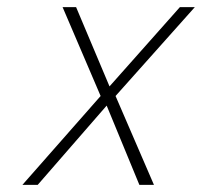

<svg xmlns="http://www.w3.org/2000/svg" viewBox="-20 -520 568 540"><path d="M194 -500 288 -277 486 -500H528L305 -250L413 0H372L280 -223L86 0H43L263 -250L156 -500Z"/></svg>

Font: Panefresco 1wt
Style: Italic
Weight: 250
Version: Version 1.000